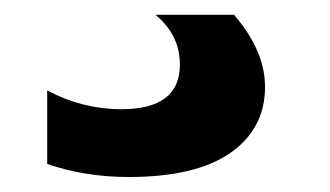

<svg xmlns="http://www.w3.org/2000/svg" viewBox="-20 -20 447 260"><path d="M144.5 127.9Q223.6 127.9 223.6 67.4Q223.6 27.3 190.4 0H296.9Q338.9 48.8 338.9 97.7Q338.9 154.3 292 187Q245.1 219.7 154.3 219.7Q95.7 219.7 43.9 202.1V102.5Q91.8 127.9 144.5 127.9Z"/></svg>

Font: Mgen+ 1c bold
Style: Bold
Weight: 700
Designer: [Source Han Sans]
Ryoko NISHIZUKA  (kana & ideographs); Paul D. Hunt (Latin, Greek & Cyrillic); Wenlong ZHANG  (bopomofo
Version: Version 1.059.20150602